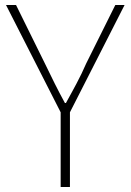

<svg xmlns="http://www.w3.org/2000/svg" viewBox="-20 -746 522 766"><path d="M222 0H259V-298L477 -726H440L324 -493C300 -437 272 -388 243 -335H239C210 -388 186 -437 159 -493L44 -726H4L222 -298Z"/></svg>

Font: SSpoqa Han Sans Neo Thin
Style: Regular
Weight: 100
Designer: [Spoqa Han Sans Neo] Dong-huui Kim  Younghwa Kang  Yujin Lee  [Noto Sans] Ryoko NISHIZUKA  (kana & ideographs); Paul D. 
Foundry: Spoqa (http://www.spoqa-han-sans.com)
Version: Version 1.000